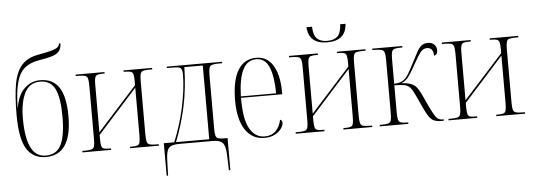

<svg xmlns="http://www.w3.org/2000/svg" viewBox="-57 -934 3668 1318"><g transform="rotate(-5 1777.0 -274.5)"><path d="M228 10Q140 10 96 -61Q52 -132 52 -297Q52 -425 67 -508.5Q82 -592 122.5 -637Q163 -682 239 -695Q294 -705 324.5 -713Q355 -721 369 -731.5Q383 -742 385 -759H395Q394 -723 377.5 -704Q361 -685 328 -675Q295 -665 243 -657Q175 -646 137 -613Q99 -580 82.5 -515.5Q66 -451 63 -345H65Q80 -433 126 -476Q172 -519 233 -519Q322 -519 364 -454Q406 -389 406 -255Q406 10 228 10ZM228 0Q303 0 334 -63Q365 -126 365 -256Q365 -384 335.5 -446.5Q306 -509 231 -509Q160 -509 126.5 -444Q93 -379 93 -266Q93 -136 126 -68Q159 0 228 0Z M480 0V-10H498Q528 -10 543 -14.5Q558 -19 562.5 -34.5Q567 -50 567 -85V-451Q567 -486 562.5 -501.5Q558 -517 543.5 -521.5Q529 -526 499 -526H480V-536H679V-526H666Q641 -526 628.5 -521.5Q616 -517 612 -501.5Q608 -486 608 -453V-127L880 -428V-453Q880 -487 876 -502Q872 -517 860 -521.5Q848 -526 824 -526H810V-536H1007V-526H992Q960 -526 945 -522Q930 -518 925.5 -502Q921 -486 921 -451V-84Q921 -50 925.5 -34.5Q930 -19 945 -14.5Q960 -10 992 -10H1007V0H809V-10H824Q848 -10 860 -14.5Q872 -19 876 -34.5Q880 -50 880 -84V-411L608 -109V-83Q608 -49 612 -33.5Q616 -18 629 -14Q642 -10 667 -10H678V0Z M1042 210V-14H1114Q1136 -68 1154 -125Q1172 -182 1185 -239Q1198 -300 1206 -359.5Q1214 -419 1214 -470Q1214 -506 1203 -516Q1192 -526 1155 -526H1108V-536H1489V-526H1459Q1432 -526 1418 -521Q1404 -516 1399.5 -500Q1395 -484 1395 -451V-83Q1395 -52 1399 -36.5Q1403 -21 1416 -16Q1429 -11 1456 -11H1481V210H1471L1468 120Q1467 71 1459 45Q1451 19 1431.5 9.5Q1412 0 1376 0H1150Q1112 0 1092 8.5Q1072 17 1064 41Q1056 65 1055 113L1052 210ZM1126 -14H1355V-522H1228Q1225 -375 1198 -251Q1171 -127 1126 -14Z M1734 10Q1650 10 1602.5 -61Q1555 -132 1555 -262Q1555 -403 1599 -473Q1643 -543 1724 -543Q1800 -543 1840.5 -476Q1881 -409 1881 -293V-278H1597Q1596 -131 1633.5 -65.5Q1671 0 1736 0Q1784 0 1812.5 -28.5Q1841 -57 1851 -105Q1866 -100 1866 -83Q1866 -65 1851 -43.5Q1836 -22 1806.5 -6Q1777 10 1734 10ZM1840 -288Q1839 -405 1812 -469Q1785 -533 1724 -533Q1661 -533 1630.5 -470Q1600 -407 1597 -288Z M2221 -606Q2094 -606 2087 -722H2125Q2127 -663 2151 -639.5Q2175 -616 2221 -616Q2268 -616 2292.5 -639.5Q2317 -663 2319 -722H2356Q2349 -606 2221 -606ZM1950 0V-10H1968Q1998 -10 2013 -14.5Q2028 -19 2032.5 -34.5Q2037 -50 2037 -85V-451Q2037 -486 2032.5 -501.5Q2028 -517 2013.5 -521.5Q1999 -526 1969 -526H1950V-536H2149V-526H2136Q2111 -526 2098.5 -521.5Q2086 -517 2082 -501.5Q2078 -486 2078 -453V-127L2350 -428V-453Q2350 -487 2346 -502Q2342 -517 2330 -521.5Q2318 -526 2294 -526H2280V-536H2477V-526H2462Q2430 -526 2415 -522Q2400 -518 2395.5 -502Q2391 -486 2391 -451V-84Q2391 -50 2395.5 -34.5Q2400 -19 2415 -14.5Q2430 -10 2462 -10H2477V0H2279V-10H2294Q2318 -10 2330 -14.5Q2342 -19 2346 -34.5Q2350 -50 2350 -84V-411L2078 -109V-83Q2078 -49 2082 -33.5Q2086 -18 2099 -14Q2112 -10 2137 -10H2148V0Z M2529 0V-10H2542Q2573 -10 2588 -14.5Q2603 -19 2607.5 -34.5Q2612 -50 2612 -84V-452Q2612 -486 2607 -501.5Q2602 -517 2586.5 -521.5Q2571 -526 2538 -526H2524V-536H2731V-526H2723Q2692 -526 2677 -521.5Q2662 -517 2657.5 -501.5Q2653 -486 2653 -452V-283Q2681 -283 2701.5 -292Q2722 -301 2736 -317Q2749 -333 2764 -360.5Q2779 -388 2799 -426Q2816 -459 2830 -485.5Q2844 -512 2861.5 -527Q2879 -542 2908 -542Q2935 -542 2951 -526Q2967 -510 2967 -487Q2967 -455 2943 -451Q2941 -507 2898 -507Q2870 -507 2851 -481Q2832 -455 2805 -406Q2782 -364 2760.5 -331Q2739 -298 2703 -282Q2744 -280 2768 -270.5Q2792 -261 2806.5 -243Q2821 -225 2834 -198L2875 -109Q2894 -70 2906.5 -48.5Q2919 -27 2931.5 -18.5Q2944 -10 2962 -10H2970V0H2956Q2922 0 2902.5 -9Q2883 -18 2868.5 -39.5Q2854 -61 2836 -99L2795 -188Q2778 -226 2762.5 -244Q2747 -262 2722.5 -267Q2698 -272 2653 -272V-84Q2653 -50 2657.5 -34.5Q2662 -19 2676 -14.5Q2690 -10 2720 -10H2726V0Z M3003 0V-10H3021Q3051 -10 3066 -14.5Q3081 -19 3085.5 -34.5Q3090 -50 3090 -85V-451Q3090 -486 3085.5 -501.5Q3081 -517 3066.5 -521.5Q3052 -526 3022 -526H3003V-536H3202V-526H3189Q3164 -526 3151.5 -521.5Q3139 -517 3135 -501.5Q3131 -486 3131 -453V-127L3403 -428V-453Q3403 -487 3399 -502Q3395 -517 3383 -521.5Q3371 -526 3347 -526H3333V-536H3530V-526H3515Q3483 -526 3468 -522Q3453 -518 3448.5 -502Q3444 -486 3444 -451V-84Q3444 -50 3448.5 -34.5Q3453 -19 3468 -14.5Q3483 -10 3515 -10H3530V0H3332V-10H3347Q3371 -10 3383 -14.5Q3395 -19 3399 -34.5Q3403 -50 3403 -84V-411L3131 -109V-83Q3131 -49 3135 -33.5Q3139 -18 3152 -14Q3165 -10 3190 -10H3201V0Z"/></g></svg>

Font: Noto Serif Display Condensed ExtraLight
Style: Regular
Weight: 200
Width: 3
Designer: Monotype Design Team
Foundry: Monotype Imaging Inc.
Version: Version 2.009